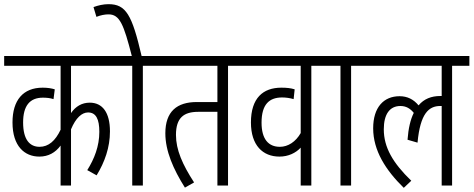

<svg xmlns="http://www.w3.org/2000/svg" viewBox="-20 -891 2274 922"><path d="M557 -575V-622H0V-575H271V-268C246 -215 213 -186 170 -186C123 -186 91 -220 91 -303C91 -383 123 -422 186 -422C205 -422 222 -420 237 -415L243 -462C227 -467 208 -470 185 -470C91 -470 40 -410 40 -303C40 -189 98 -139 169 -139C212 -139 246 -158 271 -192V0H321V-270C344 -325 373 -351 403 -351C441 -351 457 -319 457 -258C457 -189 433 -128 399 -74L444 -49C483 -113 508 -183 508 -260C508 -351 472 -398 411 -398C373 -398 343 -380 321 -348V-575Z M666 -575H748V-622H660C614 -820 585 -871 501 -871C476 -871 451 -865 429 -857L443 -810C463 -818 483 -822 501 -822C555 -822 574 -774 613 -622H545V-575H615V0H666Z M1075 -575H1158V-622H736V-575H1024V-401H925C830 -401 774 -356 774 -251C774 -166 812 -79 868 10L912 -15C856 -101 825 -172 825 -243C825 -326 863 -354 932 -354H1024V0H1075Z M1557 -575V-622H1146V-575H1424V-252C1400 -210 1363 -186 1324 -186C1269 -186 1236 -223 1236 -302C1236 -390 1273 -423 1335 -423C1354 -423 1373 -420 1390 -415L1395 -462C1376 -468 1356 -470 1331 -470C1243 -470 1185 -420 1185 -303C1185 -193 1242 -139 1322 -139C1364 -139 1400 -156 1424 -182V0H1475V-575Z M1666 -575H1748V-622H1545V-575H1615V0H1666Z M1736 -575H2101V-430C2099 -430 2097 -430 2095 -430C2051 -430 2016 -416 1990 -385C1966 -414 1936 -429 1899 -429C1822 -429 1772 -375 1772 -275C1772 -168 1832 -74 1919 11L1955 -23C1867 -108 1823 -183 1823 -270C1823 -342 1851 -382 1903 -382C1930 -382 1950 -370 1967 -349C1951 -317 1941 -274 1937 -220L1985 -206C1998 -346 2039 -382 2094 -382C2096 -382 2098 -382 2101 -382V0H2151V-575H2234V-622H1736Z"/></svg>

Font: Noto Sans Devanagari ExtraCondensed Light
Style: Regular
Weight: 300
Width: 2
Designer: Jelle Bosma - Monotype Design Team
Foundry: Monotype Imaging Inc.
Version: Version 2.004